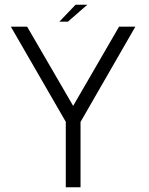

<svg xmlns="http://www.w3.org/2000/svg" viewBox="-20 -787 627 807"><path d="M256.5 0H318.5V-274.5L549 -675H480.5L287.5 -342L94 -675H25.5L256.5 -275ZM229.5 -696H265.5L347 -767H297.5Z"/></svg>

Font: Anybody Light
Style: Regular
Weight: 300
Designer: Tyler Finck
Foundry: Etcetera Type Company
Version: Version 1.111; ttfautohint (v1.8.4)